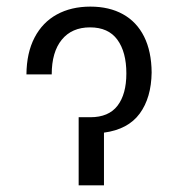

<svg xmlns="http://www.w3.org/2000/svg" viewBox="-20 -558 535 578"><path d="M252 -538.1Q309.1 -538.1 350.3 -515.1Q391.6 -492.2 413.8 -447.8Q436 -403.3 436.5 -339.8Q435.5 -263.7 400.6 -216.1Q365.7 -168.5 293 -158.7V0H216.8V-205.1H252Q307.1 -205.1 333.7 -239.7Q360.4 -274.4 360.4 -336.9Q360.4 -401.4 333.3 -438.5Q306.2 -475.6 251 -475.6Q196.3 -475.6 166 -438.5Q135.7 -401.4 135.7 -334H59.6Q60.1 -398.9 84 -444.8Q107.9 -490.7 151.1 -514.4Q194.3 -538.1 252 -538.1Z"/></svg>

Font: Pretendard JP Light
Style: Regular
Weight: 300
Designer: Base glyphs from Inter by Rasmus Andersson; Hangeul glyphs from Noto Sans CJK(Source Han Sans) by Jang Soo-young and Kan
Foundry: Kil Hyung-jin
Version: Version 1.309